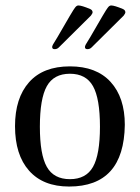

<svg xmlns="http://www.w3.org/2000/svg" viewBox="-20 -673 512 703"><path d="M233 10Q138 10 86.5 -48Q35 -106 35 -211Q35 -314 86.5 -372Q138 -430 236 -430Q333 -430 385 -373Q437 -316 437 -216Q434 10 233 10ZM346 -209Q346 -312 320.5 -357.5Q295 -403 236 -403Q177 -403 151.5 -357.5Q126 -312 126 -209Q126 -107 151.5 -62Q177 -17 236 -17Q295 -17 320.5 -62Q346 -107 346 -209ZM291 -501Q291 -504 294 -510L311 -538Q369 -639 374 -644Q380 -653 387 -653Q399 -653 430 -640Q439 -636 439 -628Q439 -624 433 -616L315 -499Q309 -493 300 -493Q291 -493 291 -501ZM171 -501Q171 -504 174 -510L191 -538Q249 -639 254 -644Q260 -653 267 -653Q279 -653 310 -640Q319 -636 319 -628Q319 -624 313 -616Q267 -570 195 -499Q189 -493 180 -493Q171 -493 171 -501Z"/></svg>

Font: UnnaRegular
Style: Regular
Weight: 400
Designer: Jorge de Buen Unna
Foundry: Omnibus-Type
Version: Version 2.008;hotconv 1.0.109;makeotfexe 2.5.65596